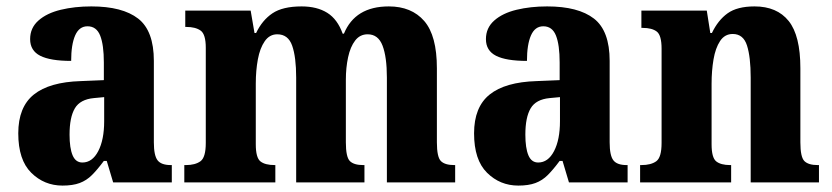

<svg xmlns="http://www.w3.org/2000/svg" viewBox="-20 -569 2597 599"><path d="M175 10Q118 10 77.5 -30Q37 -70 37 -153Q37 -235 85.5 -274Q134 -313 232 -316L304 -319V-374Q304 -429 292.5 -458Q281 -487 253 -487Q227 -487 214.5 -458.5Q202 -430 202 -379Q137 -379 105.5 -395Q74 -411 74 -447Q74 -482 100 -505Q126 -528 169.5 -538.5Q213 -549 265 -549Q362 -549 411 -511Q460 -473 460 -379V-125Q460 -84 471.5 -69Q483 -54 513 -54H516V0H333L313 -67H304Q284 -40 267 -23Q250 -6 228.5 2Q207 10 175 10ZM237 -62Q268 -62 286.5 -97.5Q305 -133 305 -191V-266L273 -263Q230 -259 213.5 -231Q197 -203 197 -149Q197 -107 206.5 -84.5Q216 -62 237 -62Z M555 0V-54H560Q589 -54 605.5 -66Q622 -78 622 -123V-420Q622 -462 606 -473.5Q590 -485 561 -485H558V-536H762L774 -466H779Q798 -506 830 -527.5Q862 -549 921 -549Q969 -549 1001 -529Q1033 -509 1049 -464H1053Q1088 -549 1193 -549Q1264 -549 1303.5 -503.5Q1343 -458 1343 -356V-125Q1343 -79 1355.5 -66.5Q1368 -54 1397 -54H1400V0H1187V-327Q1187 -391 1173.5 -426.5Q1160 -462 1127 -462Q1103 -462 1088 -442.5Q1073 -423 1066 -390.5Q1059 -358 1059 -320V-125Q1059 -79 1071.5 -66.5Q1084 -54 1113 -54H1117V0H904V-327Q904 -391 891.5 -426.5Q879 -462 845 -462Q821 -462 806 -440.5Q791 -419 784.5 -384Q778 -349 778 -308V-119Q778 -77 792.5 -65.5Q807 -54 837 -54H839V0Z M1597 10Q1540 10 1499.5 -30Q1459 -70 1459 -153Q1459 -235 1507.5 -274Q1556 -313 1654 -316L1726 -319V-374Q1726 -429 1714.5 -458Q1703 -487 1675 -487Q1649 -487 1636.5 -458.5Q1624 -430 1624 -379Q1559 -379 1527.5 -395Q1496 -411 1496 -447Q1496 -482 1522 -505Q1548 -528 1591.5 -538.5Q1635 -549 1687 -549Q1784 -549 1833 -511Q1882 -473 1882 -379V-125Q1882 -84 1893.5 -69Q1905 -54 1935 -54H1938V0H1755L1735 -67H1726Q1706 -40 1689 -23Q1672 -6 1650.5 2Q1629 10 1597 10ZM1659 -62Q1690 -62 1708.5 -97.5Q1727 -133 1727 -191V-266L1695 -263Q1652 -259 1635.5 -231Q1619 -203 1619 -149Q1619 -107 1628.5 -84.5Q1638 -62 1659 -62Z M1977 0V-54H1981Q2011 -54 2027.5 -66Q2044 -78 2044 -123V-417Q2044 -459 2029 -470.5Q2014 -482 1985 -482H1981V-536H2185L2196 -466H2201Q2220 -506 2250 -527.5Q2280 -549 2334 -549Q2404 -549 2440.5 -503.5Q2477 -458 2477 -356V-125Q2477 -79 2489.5 -66.5Q2502 -54 2531 -54H2535V0H2322V-327Q2322 -391 2310.5 -427Q2299 -463 2266 -463Q2241 -463 2226.5 -441Q2212 -419 2206 -383.5Q2200 -348 2200 -308V-119Q2200 -77 2214.5 -65.5Q2229 -54 2258 -54H2261V0Z"/></svg>

Font: Noto Serif Tamil Condensed ExtraBold
Style: Italic
Weight: 800
Width: 3
Italic angle: -12°
Designer: Indian Type Foundry, Tom Grace, and the Monotype Design Team
Foundry: Monotype Imaging Inc.
Version: Version 2.003; ttfautohint (v1.8.4.7-5d5b)